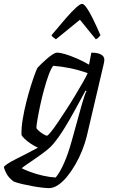

<svg xmlns="http://www.w3.org/2000/svg" viewBox="-80 -772 584 992"><path d="M173 200Q162 200 139 197.5Q116 195 88.5 190Q61 185 35 179Q9 173 -9 166Q-35 147 -46.5 125Q-58 103 -60 91Q-57 85 -40.5 74Q-24 63 2 50Q28 37 58 21.5Q88 6 116 -9Q96 -18 77 -31Q58 -44 45.5 -56.5Q33 -69 31 -75Q30 -112 37.5 -157Q45 -202 56.5 -247Q68 -292 80 -330Q92 -368 101.5 -393Q111 -418 114 -422Q121 -430 134 -442.5Q147 -455 162.5 -468.5Q178 -482 192 -491Q206 -500 214 -500Q232 -500 259.5 -491.5Q287 -483 319 -469Q351 -455 380 -438L392 -500Q400 -500 411.5 -499Q423 -498 434 -494Q445 -490 452 -482.5Q459 -475 459 -462Q459 -461 458.5 -455.5Q458 -450 456 -442L368 -67Q359 -31 344 6.5Q329 44 309 78.5Q289 113 266.5 140.5Q244 168 220 184Q196 200 173 200ZM208 145Q230 118 251 70.5Q272 23 290 -42L343 -233Q350 -257 356.5 -276.5Q363 -296 367 -301L362 -304Q337 -258 309.5 -207.5Q282 -157 253.5 -110.5Q225 -64 195 -28Q184 -14 161.5 4Q139 22 113 40Q87 58 65 73Q43 88 32 97Q46 105 77 116.5Q108 128 144 136Q180 144 208 145ZM163 -71Q167 -71 182 -89Q197 -107 217.5 -137.5Q238 -168 261.5 -204Q285 -240 307 -276.5Q329 -313 347 -344.5Q365 -376 373 -394Q329 -410 283 -419.5Q237 -429 195 -432Q184 -419 172 -386.5Q160 -354 148.5 -312.5Q137 -271 128 -229Q119 -187 113.5 -154.5Q108 -122 108 -110Q117 -97 136 -84Q155 -71 163 -71ZM209 -569Q201 -574 194.5 -579.5Q188 -585 186 -590Q231 -644 262.5 -680Q294 -716 314.5 -734Q335 -752 344 -752Q353 -752 366.5 -733.5Q380 -715 398 -679Q416 -643 439 -590Q435 -586 430 -579.5Q425 -573 415 -569L333 -670Z"/></svg>

Font: Texturina 12pt Light
Style: Italic
Weight: 300
Italic angle: -11°
Designer: Guillermo Torres Carreño
Foundry: Omnibus-Type
Version: Version 1.002